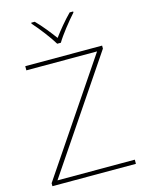

<svg xmlns="http://www.w3.org/2000/svg" viewBox="-137 -1032 853 1115"><g transform="rotate(-15 289.0 -474.5)"><path d="M277 -792H299C323 -833 378 -902 415 -943V-949H394C357 -912 316 -862 288 -824C260 -862 221 -912 184 -949H163V-943C200 -902 253 -833 277 -792ZM538 0V-25H73L526 -696V-714H64V-689H489L36 -18V0Z"/></g></svg>

Font: Noto Kufi Arabic Thin
Style: Regular
Weight: 100
Designer: Monotype Design Team, David Williams, Khaled Hosny
Foundry: Google LLC
Version: Version 2.109